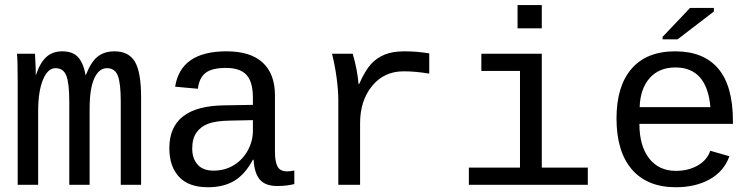

<svg xmlns="http://www.w3.org/2000/svg" viewBox="-20 -745 3040 774"><path d="M259.3 0V-335Q259.3 -410.2 247.3 -440.2Q235.4 -470.2 203.6 -470.2Q172.4 -470.2 153.1 -423.3Q133.8 -376.5 133.8 -296.4V0H51.3V-415.5Q51.3 -507.8 48.3 -528.3H121.1L124 -466.3V-442.9H125Q141.6 -492.7 167 -515.4Q192.4 -538.1 230.5 -538.1Q273.4 -538.1 294.7 -514.6Q315.9 -491.2 325.2 -442.4H326.2Q345.7 -494.1 372.8 -516.1Q399.9 -538.1 441.4 -538.1Q499 -538.1 523.9 -496.1Q548.8 -454.1 548.8 -352.1V0H466.8V-335Q466.8 -410.2 454.8 -440.2Q442.9 -470.2 411.1 -470.2Q378.9 -470.2 360.1 -429.2Q341.3 -388.2 341.3 -306.2V0Z M1137.7 -54.2Q1150.4 -54.2 1166.5 -57.6V-2.9Q1133.3 4.9 1098.6 4.9Q1049.8 4.9 1027.6 -20.8Q1005.4 -46.4 1002.4 -101.1H999.5Q967.8 -42 924.6 -16.1Q881.3 9.8 817.9 9.8Q740.7 9.8 701.7 -32.2Q662.6 -74.2 662.6 -147.5Q662.6 -317.9 884.3 -320.3L999.5 -322.3V-351.1Q999.5 -415 973.6 -443.1Q947.8 -471.2 891.1 -471.2Q833.5 -471.2 808.1 -450.7Q782.7 -430.2 777.8 -387.2L686 -395.5Q708.5 -538.1 892.6 -538.1Q990.2 -538.1 1039.3 -492.4Q1088.4 -446.8 1088.4 -360.4V-132.8Q1088.4 -93.8 1098.6 -74Q1108.9 -54.2 1137.7 -54.2ZM840.3 -57.1Q887.2 -57.1 923.3 -79.6Q959.5 -102.1 979.5 -139.6Q999.5 -177.2 999.5 -217.3V-260.7L906.7 -258.8Q849.1 -257.8 818.8 -246.1Q788.6 -234.4 771.7 -210.2Q754.9 -186 754.9 -146Q754.9 -106 776.6 -81.5Q798.3 -57.1 840.3 -57.1Z M1710.4 -448.2Q1655.8 -457.5 1606.9 -457.5Q1528.3 -457.5 1480 -398.4Q1431.6 -339.4 1431.6 -248V0H1343.8V-342.3Q1343.8 -379.4 1337.2 -429.7Q1330.6 -480 1318.4 -528.3H1401.9Q1421.4 -460.9 1425.3 -406.2H1427.7Q1452.1 -460.9 1475.6 -486.6Q1499 -512.2 1531.2 -525.1Q1563.5 -538.1 1609.9 -538.1Q1660.6 -538.1 1710.4 -529.8Z M2164.1 -69.3H2349.6V0H1870.1V-69.3H2076.2V-459H1920.4V-528.3H2164.1ZM2066.4 -630.9V-724.6H2164.1V-630.9Z M2557.6 -245.6Q2557.6 -156.7 2596.9 -106.4Q2636.2 -56.2 2704.6 -56.2Q2754.9 -56.2 2792.7 -77.9Q2830.6 -99.6 2843.3 -137.2L2920.4 -115.2Q2898.9 -54.7 2841.6 -22.5Q2784.2 9.8 2704.6 9.8Q2589.4 9.8 2527.3 -62Q2465.3 -133.8 2465.3 -267.6Q2465.3 -397.9 2526.1 -468Q2586.9 -538.1 2701.7 -538.1Q2816.4 -538.1 2875.5 -468.3Q2934.6 -398.4 2934.6 -257.3V-245.6ZM2702.6 -473.1Q2637.2 -473.1 2599.1 -430.4Q2561 -387.7 2558.6 -313H2843.8Q2830.1 -473.1 2702.6 -473.1ZM2650.9 -586.4V-596.2L2761.7 -712.9H2857.9V-698.7L2711.4 -586.4Z"/></svg>

Font: Liberation Mono
Style: Regular
Weight: 400
Monospace: yes
Designer: Steve Matteson
Foundry: Ascender Corporation
Version: Version 2.1.5